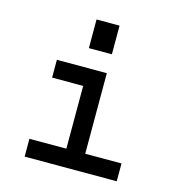

<svg xmlns="http://www.w3.org/2000/svg" viewBox="-99 -745 785 834"><g transform="rotate(15 293.0 -328.0)"><path d="M112.3 -442.4H336.9V-80.1H500V0H85.9V-80.1H252V-362.3H112.3ZM233.4 -527.3V-656.2H336.9V-527.3Z"/></g></svg>

Font: Thabit-Bold
Style: Bold
Weight: 700
Designer: Regenerated by Nadim Shaikli
Foundry: MAK Alagha
Version: 0.01